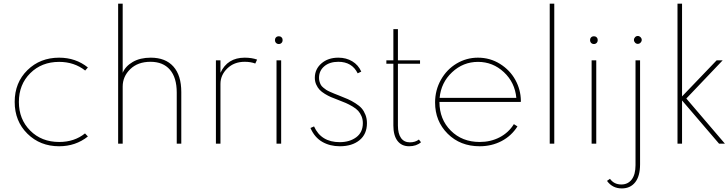

<svg xmlns="http://www.w3.org/2000/svg" viewBox="-20 -802 4067 1072"><path d="M310.1 14.6Q204.1 14.6 133.1 -55.4Q62 -125.5 62 -232.9Q62 -340.8 133.1 -410.4Q204.1 -480 310.1 -480Q402.8 -480 470.7 -425.3L455.6 -408.2Q394.5 -456.5 310.1 -456.5Q212.4 -456.5 148.9 -393.3Q85.4 -330.1 85.4 -232.9Q85.4 -136.2 148.7 -72.8Q211.9 -9.3 310.5 -9.3Q395.5 -9.3 454.6 -57.1L470.7 -40Q402.3 14.6 310.1 14.6Z M639.6 -781.7H665V-395.5Q680.2 -432.1 721.2 -456.1Q762.2 -480 821.8 -480Q903.8 -480 948 -430.7Q992.2 -381.3 992.2 -288.1V0H966.8V-285.2Q966.8 -368.7 928.7 -412.8Q890.6 -457 820.3 -457Q749.5 -457 707.3 -416Q665 -375 665 -318.8V0H639.6Z M1185.5 0V-465.3H1210.9V-395.5Q1250 -480 1346.2 -480Q1385.7 -480 1415.5 -469.2L1405.3 -447.3Q1379.9 -457 1346.2 -457Q1287.1 -457 1249 -419.9Q1210.9 -382.8 1210.9 -333.5V0Z M1549.8 0H1523.9V-465.3H1549.8ZM1521.2 -562.5Q1515.1 -568.8 1515.1 -578.1Q1515.1 -587.4 1521.2 -593.5Q1527.3 -599.6 1536.6 -599.6Q1545.9 -599.6 1552 -593.5Q1558.1 -587.4 1558.1 -578.1Q1558.1 -568.8 1552 -562.5Q1545.9 -556.2 1536.6 -556.2Q1527.3 -556.2 1521.2 -562.5Z M1713.4 -87.4 1733.4 -96.2Q1772.9 -8.3 1877 -8.3Q1932.1 -8.3 1969 -35.6Q2005.9 -63 2005.9 -114.7Q2005.9 -135.7 1998.5 -153.1Q1991.2 -170.4 1980 -182.9Q1968.8 -195.3 1948.7 -207.3Q1928.7 -219.2 1910.6 -227.1Q1892.6 -234.9 1864.3 -245.6Q1841.8 -253.9 1827.1 -260.3Q1812.5 -266.6 1793.9 -277.8Q1775.4 -289.1 1764.4 -300.8Q1753.4 -312.5 1745.6 -329.8Q1737.8 -347.2 1737.8 -367.7Q1737.8 -416 1774.7 -448Q1811.5 -480 1869.1 -480Q1913.1 -480 1946.8 -459.7Q1980.5 -439.5 1997.1 -402.3L1977.1 -392.6Q1945.3 -457 1869.1 -457Q1820.3 -457 1790.8 -432.1Q1761.2 -407.2 1761.2 -367.2Q1761.2 -355.5 1764.4 -345.2Q1767.6 -335 1771.7 -327.6Q1775.9 -320.3 1785.4 -312.5Q1794.9 -304.7 1801.5 -300.3Q1808.1 -295.9 1822.8 -289.3Q1837.4 -282.7 1845.5 -279.5Q1853.5 -276.4 1872.1 -269Q1902.3 -257.3 1922.6 -248.3Q1942.9 -239.3 1964.8 -225.3Q1986.8 -211.4 1999.5 -196.8Q2012.2 -182.1 2020.5 -160.9Q2028.8 -139.6 2028.8 -114.3Q2028.8 -53.2 1987.3 -19.3Q1945.8 14.6 1877.4 14.6Q1822.3 14.6 1779.3 -10Q1736.3 -34.7 1713.4 -87.4Z M2137.2 -465.3H2176.3V-639.2H2201.7V-465.3H2325.2V-446.3H2201.7V-101.1Q2201.7 -55.7 2219 -31.5Q2236.3 -7.3 2268.6 -7.3Q2298.3 -7.3 2318.8 -22.9L2330.6 -7.8Q2304.7 14.6 2264.2 14.6Q2222.2 14.6 2199.2 -15.6Q2176.3 -45.9 2176.3 -101.1V-446.3H2137.2Z M2409.2 -229.5Q2409.2 -298.8 2441.9 -356.7Q2474.6 -414.6 2529.5 -447.3Q2584.5 -480 2648.4 -480Q2716.3 -480 2771.7 -445.3Q2827.1 -410.6 2857.2 -356.2Q2887.2 -301.8 2888.2 -240.2Q2888.2 -236.3 2887.7 -232.9H2433.6Q2433.6 -135.7 2497.1 -72.5Q2560.5 -9.3 2658.2 -9.3Q2719.7 -9.3 2769.8 -35.4Q2819.8 -61.5 2849.1 -108.9L2869.1 -96.2Q2835.9 -43.5 2780.5 -14.4Q2725.1 14.6 2658.2 14.6Q2549.8 14.6 2479.5 -55.4Q2409.2 -125.5 2409.2 -229.5ZM2434.6 -255.4H2862.8Q2855 -341.3 2793.5 -398.9Q2731.9 -456.5 2648.9 -456.5Q2565.9 -456.5 2504.2 -398.7Q2442.4 -340.8 2434.6 -255.4Z M3074.7 0H3049.3V-781.7H3074.7Z M3309.1 0H3283.2V-465.3H3309.1ZM3280.5 -562.5Q3274.4 -568.8 3274.4 -578.1Q3274.4 -587.4 3280.5 -593.5Q3286.6 -599.6 3295.9 -599.6Q3305.2 -599.6 3311.3 -593.5Q3317.4 -587.4 3317.4 -578.1Q3317.4 -568.8 3311.3 -562.5Q3305.2 -556.2 3295.9 -556.2Q3286.6 -556.2 3280.5 -562.5Z M3451.7 250Q3399.4 250 3369.1 208L3385.7 196.3Q3408.2 228 3449.2 228Q3485.8 228 3507.1 200.2Q3528.3 172.4 3528.3 120.1V-465.3H3553.7V115.2Q3553.7 181.2 3526.6 215.6Q3499.5 250 3451.7 250ZM3556.4 -563.7Q3549.8 -557.1 3541 -557.1Q3532.2 -557.1 3525.9 -563.7Q3519.5 -570.3 3519.5 -579.1Q3519.5 -587.9 3525.9 -594.5Q3532.2 -601.1 3541 -601.1Q3549.8 -601.1 3556.4 -594.5Q3563 -587.9 3563 -579.1Q3563 -570.3 3556.4 -563.7Z M3762.7 -781.7H3788.1V-263.7L3981.4 -465.3H4015.1L3812 -252L4027.3 0H3994.6L3788.1 -241.2V0H3762.7Z"/></svg>

Font: Spartan MB Thin
Style: Regular
Weight: 100
Designer: Matt Bailey, Mirko Velimirovic
Foundry: Matt Bailey
Version: Version 1.005